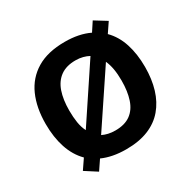

<svg xmlns="http://www.w3.org/2000/svg" viewBox="-173 -924 1138 1139"><g transform="rotate(-30 395.5 -354.0)"><path d="M735 -358Q735 -275 714.5 -207.5Q694 -140 652.5 -91Q611 -42 547 -16Q483 10 395 10Q347 10 306 2Q265 -6 232 -21L188 44L107 -8L152 -74Q103 -123 79 -195.5Q55 -268 55 -359Q55 -470 91.5 -552Q128 -634 203.5 -679.5Q279 -725 396 -725Q445 -725 487 -716.5Q529 -708 564 -691L604 -752L685 -702L641 -637Q689 -589 712 -518Q735 -447 735 -358ZM574 -358Q574 -446 549 -500L307 -138Q325 -129 347 -124Q369 -119 395 -119Q459 -119 498.5 -147.5Q538 -176 556 -230Q574 -284 574 -358ZM216 -358Q216 -313 222 -275.5Q228 -238 243 -209L487 -576Q469 -586 446 -592Q423 -598 396 -598Q333 -598 293 -569Q253 -540 234.5 -486.5Q216 -433 216 -358Z"/></g></svg>

Font: Noto Sans Lao UI
Style: Regular
Weight: 400
Designer: Monotype Design Team
Foundry: Monotype Imaging Inc.
Version: Version 2.000